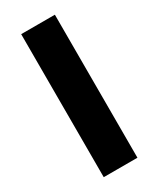

<svg xmlns="http://www.w3.org/2000/svg" viewBox="-185 -771 683 829"><g transform="rotate(-30 157.0 -356.5)"><path d="M73.5 0V-713H241.5V0Z"/></g></svg>

Font: Heraclito
Style: Bold
Weight: 700
Designer: Kostas Bartsokas (font) & Cristiano Sobral (main changes)
Foundry: Kostas Bartsokas (font) & Cristiano Sobral (main changes)
Version: Version 1.00;July 8, 2020;FontCreator 13.0.0.2655 64-bit